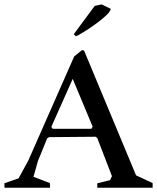

<svg xmlns="http://www.w3.org/2000/svg" viewBox="-31 -874 730 894"><path d="M322.3 -705.1 312.5 -714.8 410.2 -846.7 442.4 -853.5 484.4 -833Q484.4 -818.4 446.8 -787.6Q409.2 -756.8 370.6 -732.4Q332 -708 322.3 -705.1ZM-9.8 0 -10.7 -20.5 55.7 -43.9 100.6 -126 314.5 -611.3 350.6 -640.6 360.4 -638.7 602.5 -57.6 679.7 -21.5V0H421.9V-20.5L481.4 -35.2L490.2 -53.7L421.9 -231.4L414.1 -237.3L197.3 -235.4L188.5 -229.5L145.5 -124L125 -50.8L201.2 -21.5L202.1 0ZM213.9 -274.4H394.5L400.4 -284.2L307.6 -506.8L208 -283.2Z"/></svg>

Font: Comprehension SemiBold
Style: Regular
Weight: 600
Designer: Alfredo Marco Pradil
Foundry: Alfredo Marco Pradil
Version: 1.0